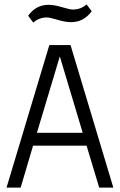

<svg xmlns="http://www.w3.org/2000/svg" viewBox="-20 -856 547 876"><path d="M398.4 -804.7Q362.3 -754.9 303.7 -754.9Q278.3 -754.9 242.7 -765.6Q207 -776.4 193.4 -776.4Q159.2 -776.4 131.8 -752.9L108.4 -784.2Q143.6 -834 202.1 -834Q227.5 -834 263.2 -823.2Q298.8 -812.5 312.5 -812.5Q348.6 -812.5 375 -835.9ZM301.8 -650.4 497.1 0H432.6L375 -191.4H130.9L74.2 0H9.8L205.1 -650.4ZM148.4 -250H357.4L252.9 -598.6Z"/></svg>

Font: Lohit Devanagari
Style: Regular
Weight: 400
Version: 2.95.4